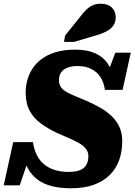

<svg xmlns="http://www.w3.org/2000/svg" viewBox="-52 -995 723 1032"><path d="M329 17Q270 17 224.5 5Q179 -7 147.5 -31.5Q116 -56 96.5 -92.5Q77 -129 69 -176Q77 -176 85.5 -175Q94 -174 101 -170.5Q108 -167 108 -157L54 1H-32L19 -231H125Q131 -191 146.5 -160.5Q162 -130 186.5 -110.5Q211 -91 243.5 -81Q276 -71 316 -71Q355 -71 378 -80.5Q401 -90 412 -109Q423 -128 423 -155Q423 -178 410 -195Q397 -212 373.5 -225.5Q350 -239 319.5 -252Q289 -265 253 -281Q205 -304 167.5 -331.5Q130 -359 108 -398.5Q86 -438 86 -495Q86 -563 116 -615.5Q146 -668 205 -698Q264 -728 352 -728Q416 -728 459 -709Q502 -690 526.5 -654Q551 -618 559 -567Q550 -565 542.5 -564Q535 -563 529 -566.5Q523 -570 519 -581L568 -712H651L607 -512H512Q506 -553 487.5 -581Q469 -609 438.5 -624.5Q408 -640 365 -640Q331 -640 308.5 -630.5Q286 -621 275.5 -604.5Q265 -588 265 -564Q265 -541 276 -526Q287 -511 306.5 -500Q326 -489 353 -478Q380 -467 413 -453Q452 -436 487 -416Q522 -396 548.5 -370.5Q575 -345 590 -312Q605 -279 605 -236Q605 -181 588.5 -134.5Q572 -88 537.5 -54Q503 -20 451.5 -1.5Q400 17 329 17ZM379 -905Q396 -928 412.5 -943.5Q429 -959 447.5 -967Q466 -975 489 -975Q528 -975 549 -954.5Q570 -934 570 -903Q570 -877 557.5 -858Q545 -839 518.5 -825.5Q492 -812 451 -801L347 -770H292L298 -804Z"/></svg>

Font: Roboto Serif ExtraBold
Style: Italic
Weight: 800
Italic angle: -10°
Version: Version 1.007